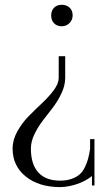

<svg xmlns="http://www.w3.org/2000/svg" viewBox="-20 -747 443 795"><path d="M235.8 -638.2Q216.3 -638.2 204.1 -650.4Q191.9 -662.6 191.9 -683.1Q191.9 -702.6 203.6 -714.8Q215.3 -727.1 235.8 -727.1Q255.9 -727.1 268.3 -715.3Q280.8 -703.6 280.8 -683.1Q280.8 -664.6 267.6 -651.4Q254.4 -638.2 235.8 -638.2ZM353 -170.9H371.1V21H360.8V-18.1Q334.5 2.9 299.6 14.9Q264.6 26.9 230 27.8Q141.1 27.8 86.7 -16.1Q32.2 -60.1 32.2 -131.8Q32.2 -168 52 -203.4Q71.8 -238.8 99.6 -266.8Q127.4 -294.9 155.5 -321.3Q183.6 -347.7 203.4 -374.5Q223.1 -401.4 223.1 -424.8V-514.2H250V-424.8Q250 -394.5 235.4 -362.5Q220.7 -330.6 200 -303.2Q179.2 -275.9 158.2 -248.8Q137.2 -221.7 122.6 -191.2Q107.9 -160.6 107.9 -131.8Q107.9 -66.9 138.7 -33Q169.4 1 229 1Q256.3 1 277.1 -6.6Q297.9 -14.2 310.3 -25.4Q322.8 -36.6 331.8 -55.4Q340.8 -74.2 345 -90.3Q349.1 -106.4 353 -129.9Z"/></svg>

Font: FoglihtenNo07calt
Style: Regular
Weight: 500
Designer: gluk (gluksza@wp.pl)
Foundry: gluk (gluksza@wp.pl)
Version: Version 0.844